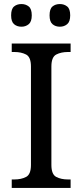

<svg xmlns="http://www.w3.org/2000/svg" viewBox="-20 -929 407 949"><path d="M38 0V-42H51Q85 -42 109 -54.5Q133 -67 133 -114V-600Q133 -647 109 -659.5Q85 -672 51 -672H38V-714H329V-672H316Q282 -672 258 -659.5Q234 -647 234 -600V-114Q234 -67 258 -54.5Q282 -42 316 -42H329V0ZM276 -797Q254 -797 239.5 -809.5Q225 -822 225 -853Q225 -885 239.5 -897Q254 -909 276 -909Q297 -909 312 -897Q327 -885 327 -853Q327 -822 312 -809.5Q297 -797 276 -797ZM86 -797Q64 -797 49.5 -809.5Q35 -822 35 -853Q35 -885 49.5 -897Q64 -909 86 -909Q107 -909 122 -897Q137 -885 137 -853Q137 -822 122 -809.5Q107 -797 86 -797Z"/></svg>

Font: Noto Serif Old Uyghur
Style: Regular
Weight: 400
Designer: Lewis McGuffie
Foundry: Google LLC
Version: Version 1.003; ttfautohint (v1.8.4.7-5d5b)